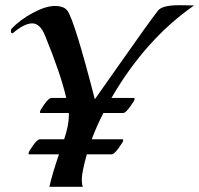

<svg xmlns="http://www.w3.org/2000/svg" viewBox="-20 -719 767 739"><path d="M727 -698Q540 -568 409 -342H497Q498 -342 498 -337Q498 -332 480.5 -308Q463 -284 454 -284H378Q353 -236 333 -183H453Q454 -183 454 -178Q454 -173 436.5 -149Q419 -125 410 -125H314Q295 -55 295 -31Q295 -7 299 0H170Q181 -49 207 -125H91Q90 -125 90 -130Q90 -135 107 -159Q124 -183 134 -183H227Q245 -237 245 -274V-284H135Q134 -284 134 -289Q134 -294 151 -318Q168 -342 178 -342H235Q214 -434 153 -583Q134 -629 104 -629Q74 -629 30 -592L28 -591Q22 -591 22 -598.5Q22 -606 24 -608Q57 -643 106.5 -669.5Q156 -696 191.5 -696Q227 -696 240 -677Q268 -636 345 -337Q366 -366 457 -496Q548 -626 588 -678Q604 -699 670 -699Q681 -699 700.5 -698.5Q720 -698 727 -698Z"/></svg>

Font: Playball
Style: Regular
Weight: 400
Designer: Robert E. Leuschke
Foundry: Robert E. Leuschke
Version: Version 1.001